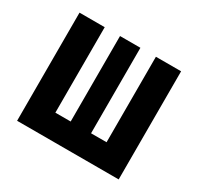

<svg xmlns="http://www.w3.org/2000/svg" viewBox="-118 -657 821 796"><g transform="rotate(30 293.0 -259.0)"><path d="M49.8 0V-517.6H170.4V-108.4H243.7V-517.6H341.3V-108.4H415.5V-517.6H536.1V0Z"/></g></svg>

Font: Cascadia Mono PL SemiBold
Style: Regular
Weight: 600
Monospace: yes
Designer: Aaron Bell
Foundry: Saja Typeworks
Version: Version 2404.023; ttfautohint (v1.8.4)